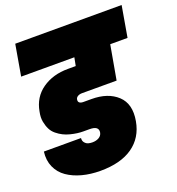

<svg xmlns="http://www.w3.org/2000/svg" viewBox="-137 -852 912 987"><g transform="rotate(-20 319.0 -358.0)"><path d="M26.9 -570.8 56.2 -740.2H638.2L608.9 -570.8H514.2L481 -383.8H292Q277.8 -383.8 268.1 -377.9Q258.3 -372.1 256.8 -361.8Q254.9 -350.1 262 -344.5Q269 -338.9 283.2 -338.9H327.1Q417 -338.9 468 -291.5Q519 -244.1 502.9 -153.8Q487.8 -68.4 422.1 -22.2Q356.4 23.9 245.1 23.9Q191.4 23.9 145.8 11.7Q100.1 -0.5 66.2 -23.9Q32.2 -47.4 15.6 -84.7Q-1 -122.1 4.9 -168.9H208Q206.5 -153.3 214.8 -143.6Q223.1 -133.8 233.4 -130.9Q243.7 -127.9 255.9 -127.9Q276.9 -127.9 292 -136.7Q307.1 -145.5 310.1 -162.1Q313 -178.2 302.5 -187.5Q292 -196.8 264.2 -196.8H231.9Q215.3 -196.8 198.5 -199Q181.6 -201.2 161.4 -206.3Q141.1 -211.4 124.3 -220Q107.4 -228.5 91.3 -241.7Q75.2 -254.9 66.2 -272.9Q57.1 -291 52.5 -314.9Q47.9 -338.9 54.2 -369.1Q67.4 -444.3 125.7 -485.1Q184.1 -525.9 266.1 -525.9H309.1L317.9 -570.8Z"/></g></svg>

Font: SVN-Poppins Black
Style: Italic
Weight: 900
Italic angle: -10°
Designer: Ninad Kale (Devanagari), Jonny Pinhorn (Latin)
Foundry: Indian Type Foundry
Version: Version 3.002 2017